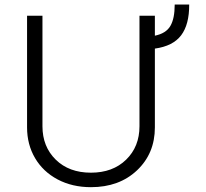

<svg xmlns="http://www.w3.org/2000/svg" viewBox="-20 -795 888 828"><path d="M733.4 -775.4H795.9Q796.4 -689.5 761.2 -642.8Q726.1 -596.2 647.9 -585.4V-245.6Q647.9 -133.3 571 -60.5Q494.1 12.2 372.1 12.2Q291.5 12.2 228.5 -21.2Q165.5 -54.7 131.1 -113.3Q96.7 -171.9 96.7 -245.6V-727.1H163.1V-250.5Q163.1 -162.6 220.5 -106.4Q277.8 -50.3 372.1 -50.3Q466.3 -50.3 523.9 -106.4Q581.5 -162.6 581.5 -250.5V-727.1H647.9V-641.1Q695.8 -650.9 714.6 -682.9Q733.4 -714.8 733.4 -775.4Z"/></svg>

Font: Interop Light
Style: Regular
Weight: 300
Designer: Rasmus Andersson, Google, Jang Haemin
Foundry: jhaemin
Version: Version 1.007